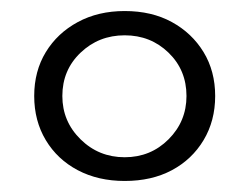

<svg xmlns="http://www.w3.org/2000/svg" viewBox="-20 -726 452 348"><path d="M206 -398Q158 -398 121 -417.5Q84 -437 63 -472Q42 -507 42 -552Q42 -597 63 -631.5Q84 -666 121 -686Q158 -706 206 -706Q255 -706 291.5 -686Q328 -666 349 -631.5Q370 -597 370 -552Q370 -507 349 -472Q328 -437 291.5 -417.5Q255 -398 206 -398ZM206 -441Q253 -441 285.5 -473.5Q318 -506 318 -552Q318 -599 285.5 -630.5Q253 -662 206 -662Q159 -662 126 -630.5Q93 -599 93 -552Q93 -506 126 -473.5Q159 -441 206 -441Z"/></svg>

Font: Platypi Light
Style: Regular
Weight: 400
Version: Version 1.200